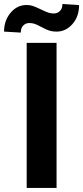

<svg xmlns="http://www.w3.org/2000/svg" viewBox="-58 -921 408 941"><path d="M219.2 0H72.8V-710.9H219.2ZM329.6 -896Q329.6 -840.8 297.4 -803.5Q265.1 -766.1 218.8 -766.1Q200.2 -766.1 185.8 -770.3Q171.4 -774.4 146 -788.1Q120.6 -801.8 109.4 -804.9Q98.1 -808.1 85 -808.1Q67.9 -808.1 55.9 -795.9Q43.9 -783.7 43.9 -761.2L-38.1 -766.1Q-38.1 -820.3 -6.1 -858.4Q25.9 -896.5 72.3 -896.5Q86.9 -896.5 99.9 -892.8Q112.8 -889.2 142.1 -875Q171.4 -860.8 182.6 -857.9Q193.8 -855 206.1 -855Q223.1 -855 235.6 -866.9Q248 -878.9 248 -901.4Z"/></svg>

Font: MAUL Bold
Style: Bold
Weight: 700
Designer: MAUL
Version: Version 1.0; 2020; ttfautohint (v1.8.3)